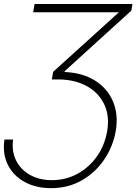

<svg xmlns="http://www.w3.org/2000/svg" viewBox="-32 -748 698 983"><path d="M-9.3 -33.7H35.2Q26.9 26.9 50.5 74Q74.2 121.1 122.1 147.7Q169.9 174.3 233.9 174.3Q305.2 174.3 365 141.6Q424.8 108.9 464.8 51.8Q504.9 -5.4 517.1 -79.1Q529.3 -154.3 502.2 -212.6Q475.1 -271 416.3 -304.9Q357.4 -338.9 274.4 -341.3H233.4L240.2 -380.4L576.7 -685.1H137.7L145 -727.5H646L640.6 -693.8L298.8 -383.3V-379.4Q390.6 -375.5 454.1 -335.7Q517.6 -295.9 546.1 -229.5Q574.7 -163.1 561 -79.6Q547.4 0.5 502.4 67.6Q457.5 134.8 387.5 175Q317.4 215.3 229.5 215.3Q152.3 215.3 94.5 183.8Q36.6 152.3 8.3 95.9Q-20 39.6 -9.3 -33.7Z"/></svg>

Font: Inter Display ExtraLight
Style: Italic
Weight: 200
Italic angle: -9.39999°
Designer: Rasmus Andersson
Foundry: rsms
Version: Version 4.000;git-a52131595